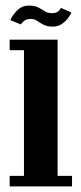

<svg xmlns="http://www.w3.org/2000/svg" viewBox="-20 -665 290 685"><path d="M14.5 0V-37.5H65.5V-486H14.5V-523.5H185.5V-37.5H237V0ZM168.5 -570Q148.5 -570 135.5 -576.8Q122.5 -583.5 112.5 -590.5Q102.5 -597.5 91 -597.5Q74 -597.5 65.5 -590Q57 -582.5 54.5 -578L17 -593Q21 -606 39 -625.5Q57 -645 82.5 -645Q104.5 -645 117 -638.2Q129.5 -631.5 139.8 -624.8Q150 -618 165 -618Q181 -618 188.2 -625Q195.5 -632 197.5 -637L234.5 -620.5Q232.5 -614 223.8 -601.8Q215 -589.5 201 -579.8Q187 -570 168.5 -570Z"/></svg>

Font: Imbue 10pt
Style: Bold
Weight: 700
Designer: Tyler Finck
Foundry: Etcetera Type Company
Version: Version 1.102; ttfautohint (v1.8.3)